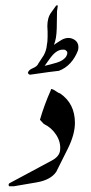

<svg xmlns="http://www.w3.org/2000/svg" viewBox="-20 -680 329 697"><path d="M166 -634.8 184.1 -660.2H190.9Q189.9 -663.1 187 -639.2Q187 -607.9 186 -577.1Q185.1 -539.1 175.8 -517.1Q185.1 -523.9 205.1 -536.1Q230 -548.8 251 -535.2Q269 -522.9 263.2 -497.1Q241.2 -440.9 193.8 -422.9Q171.9 -420.9 91.8 -409.2Q85.9 -407.2 81.1 -415Q83 -425.8 99.1 -432.4Q115.2 -439 119.1 -449.2Q138.2 -478 139.2 -480Q148.9 -499 149.9 -515.1Q152.8 -527.8 152.8 -545.9Q152.8 -545.9 152.8 -565.9Q151.9 -579.1 151.9 -585Q151.9 -616.2 166 -634.8ZM223.1 -493.2 216.8 -499Q193.8 -503.9 172.9 -481.9Q165 -474.1 142.1 -440.9Q163.1 -445.8 185.5 -452.4Q208 -459 219.2 -473.1Q227.1 -486.8 223.1 -493.2ZM165 -354V-356.9Q171.9 -356.9 182.4 -349.4Q192.9 -341.8 198.2 -340.8Q252 -304.2 252 -233.9Q252 -192.9 227.1 -142.1Q206.1 -99.1 184.1 -56.2Q164.1 -26.9 113.8 -18.1Q34.2 -4.9 30.8 -3.9Q30.8 -3.9 13.2 -3.9Q11.2 -6.8 11.2 -8.8Q11.2 -11.2 13.2 -14.2Q64.9 -42 168 -97.2Q195.8 -111.8 198.2 -134.8Q201.2 -164.1 184.1 -190.4Q167 -216.8 139.2 -230L125 -245.1Q140.1 -297.9 165 -354Z"/></svg>

Font: Jameel Khushkhati
Style: Regular
Weight: 400
Version: Version 3.5